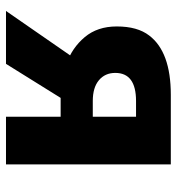

<svg xmlns="http://www.w3.org/2000/svg" viewBox="6 -610 604 657"><g transform="rotate(90 308.5 -282.0)"><path d="M380 -187H315Q255 -187 199.5 -206.5Q144 -226 107.5 -269.5Q71 -313 71 -379Q71 -450 102 -490Q158 -564 305 -564H543V0H380ZM380 -445H326Q230 -445 230 -374Q230 -339 255 -318Q280 -297 326 -297H380ZM207 -273 341 -228 199 0H18Z"/></g></svg>

Font: Merged Yaku Han JP ExtraBold
Style: Regular
Weight: 800
Designer: Ryoko NISHIZUKA 西塚涼子 (kana, bopomofo & ideographs); Paul D. Hunt (Latin, Greek & Cyrillic); Sandoll Communications 산돌커뮤니
Foundry: Adobe
Version: Version 2.004